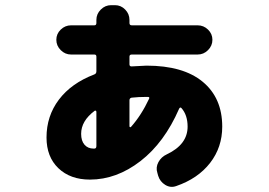

<svg xmlns="http://www.w3.org/2000/svg" viewBox="-20 -659 1040 743"><path d="M346 -230Q294 -191 294 -141Q294 -114 307 -99Q320 -84 342 -84H345Q353 -84 353 -94V-226Q353 -229 350.5 -230.5Q348 -232 346 -230ZM547 -284Q516 -284 489 -281Q481 -279 481 -271V-170Q481 -168 483.5 -167Q486 -166 487 -168Q527 -213 557 -277Q560 -284 552 -284ZM328 36Q252 36 206 -8Q160 -52 160 -127Q160 -210 208 -273.5Q256 -337 345 -371Q353 -374 353 -383V-440Q353 -448 345 -448H255Q232 -448 215 -465Q198 -482 198 -505Q198 -528 215 -544.5Q232 -561 255 -561H345Q353 -561 353 -570V-582Q353 -605 370 -622Q387 -639 410 -639H425Q448 -639 464.5 -622Q481 -605 481 -582V-570Q481 -561 490 -561H745Q768 -561 785 -544.5Q802 -528 802 -505Q802 -482 785 -465Q768 -448 745 -448H490Q481 -448 481 -440V-410Q481 -402 489 -402Q546 -405 547 -405Q689 -405 764.5 -342.5Q840 -280 840 -169Q840 -89 793 -28.5Q746 32 662 61Q640 69 619.5 56.5Q599 44 592 21L589 10Q582 -11 593 -31.5Q604 -52 626 -62Q706 -100 706 -169Q706 -214 682 -241Q677 -246 673 -238Q616 -107 523.5 -35.5Q431 36 328 36Z"/></svg>

Font: Rounded Mplus 1c ExtraBold
Style: Regular
Weight: 800
Version: Version 1.059.20150529